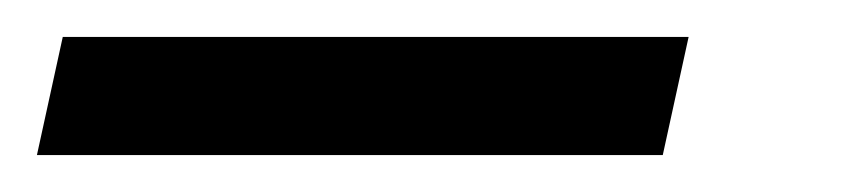

<svg xmlns="http://www.w3.org/2000/svg" viewBox="-108 67 465 104"><path d="M-88 151H251L265 87H-74Z"/></svg>

Font: Noto Sans Display SemiCondensed
Style: Italic
Weight: 400
Width: 4
Italic angle: -12°
Designer: Monotype Design Team
Foundry: Monotype Imaging Inc.
Version: Version 1.900